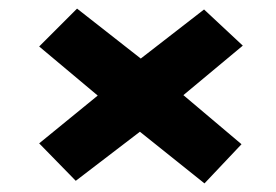

<svg xmlns="http://www.w3.org/2000/svg" viewBox="-20 -566 640 446"><path d="M455 -140 305 -260 156 -146 71 -233 207 -344 71 -458 159 -546 307 -430 454 -544 544 -460 406 -345 541 -231Z"/></svg>

Font: Inconsolata Expanded Black
Style: Regular
Weight: 900
Width: 7
Monospace: yes
Designer: Raph Levien, Cyreal, Brenton Simpson
Foundry: Raph Levien, Cyreal, Google
Version: Version 3.001; ttfautohint (v1.8.2.53-6de2)